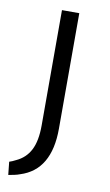

<svg xmlns="http://www.w3.org/2000/svg" viewBox="-85 -578 474 830"><g transform="rotate(10 151.5 -163.0)"><path d="M194 -27Q194 155 63 196Q53 200 39 203Q25 206 13 208L7 151Q20 147 35 139Q77 120 97.5 80Q118 40 118 -28V-534H194Z"/></g></svg>

Font: Georama ExtraExtended Light
Style: Regular
Weight: 300
Width: 8
Designer: Jean-Baptiste Levee
Foundry: Production Type
Version: Version 1.000